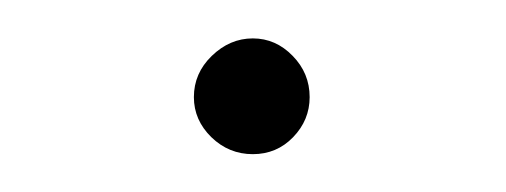

<svg xmlns="http://www.w3.org/2000/svg" viewBox="-20 -78 269 102"><path d="M83 -26.4Q83 -39.1 92.5 -48.3Q102.1 -57.6 114.3 -57.6Q126.5 -57.6 135.5 -48.3Q144.5 -39.1 144.5 -26.4Q144.5 -14.2 135.7 -5.1Q127 3.9 114.3 3.9Q101.6 3.9 92.3 -5.1Q83 -14.2 83 -26.4Z"/></svg>

Font: Pretendard JP Thin
Style: Regular
Weight: 100
Designer: Base glyphs from Inter by Rasmus Andersson; Hangeul glyphs from Noto Sans CJK(Source Han Sans) by Jang Soo-young and Kan
Foundry: Kil Hyung-jin
Version: Version 1.309